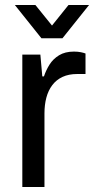

<svg xmlns="http://www.w3.org/2000/svg" viewBox="-20 -743 374 763"><path d="M68.7 0V-526H140.4L148.1 -439.3H154.6Q162.8 -463.9 176.8 -486.3Q190.8 -508.7 214.8 -523.4Q238.7 -538 274 -538Q289.1 -538 301.4 -535.5Q313.8 -532.9 319.8 -530.4V-448.9H287Q253.2 -448.9 228.5 -437.4Q203.8 -425.9 187.8 -404.7Q171.8 -383.5 164.2 -354.9Q156.7 -326.3 156.7 -292.6V0ZM39.1 -723H120.8L208.5 -614.4L164.5 -613.9L252.1 -723H333.8L228.3 -591H144.6Z"/></svg>

Font: Archivo SemiBold
Style: Regular
Weight: 600
Designer: Hector Gatti
Foundry: Omnibus-Type
Version: Version 2.001